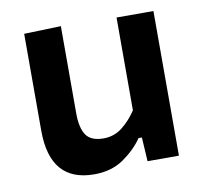

<svg xmlns="http://www.w3.org/2000/svg" viewBox="-63 -570 693 651"><g transform="rotate(-10 283.0 -245.0)"><path d="M211.5 12.5Q59.5 12.5 59.5 -164.5V-498L186.5 -502V-201Q186.5 -152 203.2 -127Q220 -102 263.5 -102Q300 -102 328.2 -124.2Q356.5 -146.5 377.5 -178.5V-498H504.5V0H396.5L391.5 -82.5H380Q355.5 -46.5 313.5 -17Q271.5 12.5 211.5 12.5Z"/></g></svg>

Font: Commissioner SemiBold
Style: Regular
Weight: 600
Designer: Kostas Bartsokas
Foundry: Kostas Bartsokas
Version: Version 1.000; ttfautohint (v1.8.3)